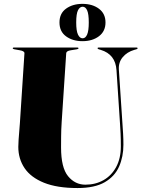

<svg xmlns="http://www.w3.org/2000/svg" viewBox="-20 -940 719 970"><path d="M586.5 -312 568.5 -585.5Q563.5 -665.5 489 -688L479 -691Q473 -693 473 -696Q473 -700 478 -700H670Q675 -700 675 -696Q675 -692.5 669 -691L658.5 -688Q622 -677.5 600 -651.2Q578 -625 580.5 -588L598.5 -317Q600.5 -290 602 -263.5Q603.5 -237 603.5 -209Q603.5 -148.5 581.8 -98.8Q560 -49 509.2 -19.5Q458.5 10 371.5 10Q268.5 10 202.2 -16.8Q136 -43.5 104.2 -90.5Q72.5 -137.5 72.5 -198Q72.5 -212 74 -234.5Q75.5 -257 77.5 -279.8Q79.5 -302.5 80.5 -318L103.5 -671Q104 -682 80.5 -686L52.5 -691Q44.5 -692.5 44.5 -696Q44.5 -700 50.5 -700H370.5Q376.5 -700 376.5 -696Q376.5 -692.5 368.5 -691L337.5 -686Q315 -682.5 314.5 -671L291.5 -322Q289 -283 288.8 -250.2Q288.5 -217.5 288.5 -195Q288.5 -93 323.8 -50Q359 -7 411.5 -7Q462.5 -7 503 -30Q543.5 -53 567 -96.5Q590.5 -140 590.5 -201Q590.5 -240 589.2 -264.8Q588 -289.5 586.5 -312ZM396.5 -732Q347.5 -732 314 -756.2Q280.5 -780.5 280.5 -826.5Q280.5 -872.5 314 -896.5Q347.5 -920.5 396.5 -920.5Q447 -920.5 480 -895.8Q513 -871 513 -826.5Q513 -782 480 -757Q447 -732 396.5 -732ZM397.5 -906Q383 -906 374 -888.2Q365 -870.5 365 -826.5Q365 -784 374 -765.2Q383 -746.5 397.5 -746.5Q412 -746.5 420.2 -765.5Q428.5 -784.5 428.5 -826.5Q428.5 -869.5 420.2 -887.8Q412 -906 397.5 -906Z"/></svg>

Font: Fraunces 144pt Black
Style: Regular
Weight: 900
Version: Version 1.000;[0bf87f6ff]